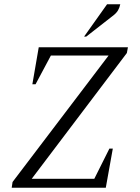

<svg xmlns="http://www.w3.org/2000/svg" viewBox="-20 -882 656 902"><path d="M35 0 39 -27 490 -621H219L147 -486H132L162 -660H581L576 -633L129 -42H423L494 -184H510L477 0ZM375 -710 483 -862H545Q542 -847 534.5 -833.5Q527 -820 508 -806L385 -710Z"/></svg>

Font: Spectral SC Light
Style: Italic
Weight: 300
Italic angle: -10°
Designer: Jean-Baptiste Levee
Foundry: Production Type
Version: Version 2.001